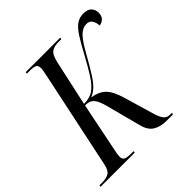

<svg xmlns="http://www.w3.org/2000/svg" viewBox="-215 -871 1023 1023"><g transform="rotate(-45 296.5 -359.0)"><path d="M-28 0 -26 -10H-5Q25 -10 43.5 -20.5Q62 -31 70 -67L186 -617Q191 -640 193 -652Q195 -664 195 -668Q195 -691 184 -697.5Q173 -704 143 -704H121L122 -714H382L380 -704H354Q327 -704 308 -691.5Q289 -679 278 -631L222 -375Q253 -375 275 -384Q297 -393 317 -415Q334 -432 354 -464Q374 -496 407 -556Q439 -616 462 -651.5Q485 -687 507.5 -702.5Q530 -718 559 -718Q592 -718 606.5 -702Q621 -686 621 -664Q621 -639 608 -626Q595 -613 576 -611Q576 -631 566 -649Q556 -667 532 -667Q503 -667 478 -642Q453 -617 415 -548Q384 -493 362 -458Q340 -423 320 -403Q300 -383 274 -372Q322 -365 350 -338Q378 -311 397 -246L447 -76Q458 -39 471 -24.5Q484 -10 506 -10H520L517 0H470Q424 0 394 -18.5Q364 -37 352 -84L305 -263Q295 -304 284.5 -326Q274 -348 259.5 -356.5Q245 -365 220 -365L164 -89Q157 -58 157 -41Q157 -23 169 -16.5Q181 -10 210 -10H231L229 0Z"/></g></svg>

Font: Noto Serif Display ExtraCondensed
Style: Italic
Weight: 400
Width: 2
Italic angle: -12°
Designer: Monotype Design Team
Foundry: Monotype Imaging Inc.
Version: Version 2.009